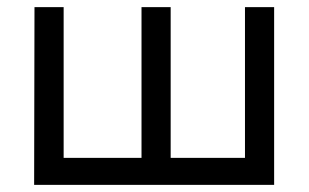

<svg xmlns="http://www.w3.org/2000/svg" viewBox="-20 -520 868 540"><path d="M76 0 77 -500H159V-76H378V-500H460V-76H669V-500H751V0Z"/></svg>

Font: Bellota Text
Style: Bold
Weight: 700
Designer: Kemie Guaida
Foundry: Kemie Guaida
Version: Version 4.001